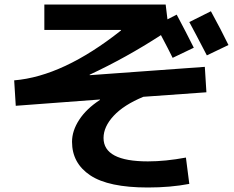

<svg xmlns="http://www.w3.org/2000/svg" viewBox="-20 -780 1040 853"><path d="M378 -448 379 -446 890 -483 897 -370 617 -350Q530 -314 485 -265.5Q440 -217 440 -167Q440 -63 637 -63Q715 -63 806 -80L821 37Q737 53 637 53Q462 53 381 -1Q300 -55 300 -150Q300 -199 332 -248Q364 -297 424 -336V-338L50 -310L43 -423Q261 -441 518 -645L517 -647H177V-760H716L724 -694L765 -715Q806 -638 841 -568L747 -523Q731 -556 695 -624Q541 -524 378 -448ZM995 -580 899 -534Q845 -638 821 -682L917 -730Q963 -646 995 -580Z"/></svg>

Font: M PLUS 1p
Style: Bold
Weight: 700
Version: Version 1.062